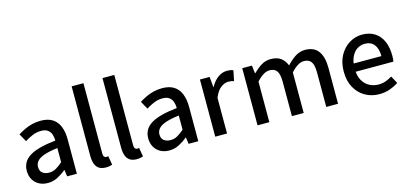

<svg xmlns="http://www.w3.org/2000/svg" viewBox="-62 -1142 3376 1587"><g transform="rotate(-15 1625.5 -348.5)"><path d="M193 12Q151 12 118.5 -5.5Q86 -23 67.5 -55Q49 -87 49 -130Q49 -209 119 -252Q189 -295 342 -311Q342 -340 333.5 -364.5Q325 -389 304.5 -404Q284 -419 248 -419Q209 -419 173.5 -404Q138 -389 107 -369L69 -437Q94 -453 125 -468Q156 -483 191.5 -492Q227 -501 266 -501Q327 -501 366 -476.5Q405 -452 424 -405.5Q443 -359 443 -294V0H360L352 -56H349Q316 -28 277 -8Q238 12 193 12ZM224 -68Q257 -68 284.5 -83.5Q312 -99 342 -126V-247Q269 -238 226.5 -223Q184 -208 165.5 -186.5Q147 -165 147 -137Q147 -101 169.5 -84.5Q192 -68 224 -68Z M689 12Q653 12 630.5 -3Q608 -18 598 -46.5Q588 -75 588 -114V-709H689V-108Q689 -88 696.5 -79.5Q704 -71 713 -71Q717 -71 721 -71.5Q725 -72 731 -73L744 3Q735 6 721.5 9Q708 12 689 12Z M953 12Q917 12 894.5 -3Q872 -18 862 -46.5Q852 -75 852 -114V-709H953V-108Q953 -88 960.5 -79.5Q968 -71 977 -71Q981 -71 985 -71.5Q989 -72 995 -73L1008 3Q999 6 985.5 9Q972 12 953 12Z M1232 12Q1190 12 1157.5 -5.5Q1125 -23 1106.5 -55Q1088 -87 1088 -130Q1088 -209 1158 -252Q1228 -295 1381 -311Q1381 -340 1372.5 -364.5Q1364 -389 1343.5 -404Q1323 -419 1287 -419Q1248 -419 1212.5 -404Q1177 -389 1146 -369L1108 -437Q1133 -453 1164 -468Q1195 -483 1230.5 -492Q1266 -501 1305 -501Q1366 -501 1405 -476.5Q1444 -452 1463 -405.5Q1482 -359 1482 -294V0H1399L1391 -56H1388Q1355 -28 1316 -8Q1277 12 1232 12ZM1263 -68Q1296 -68 1323.5 -83.5Q1351 -99 1381 -126V-247Q1308 -238 1265.5 -223Q1223 -208 1204.5 -186.5Q1186 -165 1186 -137Q1186 -101 1208.5 -84.5Q1231 -68 1263 -68Z M1627 0V-489H1710L1718 -401H1721Q1747 -449 1783.5 -475Q1820 -501 1860 -501Q1878 -501 1890.5 -499Q1903 -497 1914 -491L1896 -403Q1884 -407 1873.5 -409Q1863 -411 1847 -411Q1817 -411 1784.5 -387.5Q1752 -364 1728 -305V0Z M1989 0V-489H2072L2080 -421H2083Q2115 -454 2152 -477.5Q2189 -501 2234 -501Q2289 -501 2321 -477Q2353 -453 2369 -411Q2406 -451 2444.5 -476Q2483 -501 2528 -501Q2605 -501 2641.5 -451Q2678 -401 2678 -308V0H2577V-295Q2577 -359 2557.5 -386.5Q2538 -414 2495 -414Q2470 -414 2442.5 -397.5Q2415 -381 2384 -347V0H2283V-295Q2283 -359 2263.5 -386.5Q2244 -414 2201 -414Q2151 -414 2090 -347V0Z M3030 12Q2964 12 2910 -18.5Q2856 -49 2824 -106.5Q2792 -164 2792 -244Q2792 -324 2824 -381.5Q2856 -439 2907 -470Q2958 -501 3015 -501Q3080 -501 3124.5 -472Q3169 -443 3191.5 -391Q3214 -339 3214 -270Q3214 -256 3213 -241.5Q3212 -227 3210 -218H2871L2870 -288H3126Q3126 -352 3098.5 -387Q3071 -422 3017 -422Q2985 -422 2955 -404Q2925 -386 2905.5 -346.5Q2886 -307 2886 -244Q2886 -183 2908 -144Q2930 -105 2966 -86Q3002 -67 3043 -67Q3077 -67 3105 -77Q3133 -87 3160 -104L3195 -40Q3162 -18 3120 -3Q3078 12 3030 12Z"/></g></svg>

Font: Assistant ExtraLight SemiBold
Style: Regular
Weight: 600
Version: Version 3.000